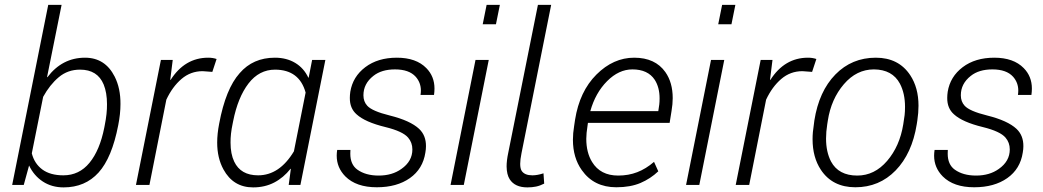

<svg xmlns="http://www.w3.org/2000/svg" viewBox="-20 -782 4413 812"><path d="M249 10.5Q199 10.5 161.2 -14.2Q123.5 -39 103 -82L80.5 0H31.5L184 -761.5H240.5L179 -456L180.5 -455.5Q243 -538 339.5 -538Q424.5 -538 465 -458Q490 -408.5 489.5 -342Q489.5 -300.5 480 -252.5Q453.5 -115 396.8 -52.2Q340 10.5 249 10.5ZM248 -40.5Q315 -40.5 358.5 -93.5Q402 -146.5 421 -242L423 -252.5Q433 -302 432.5 -341.5Q432.5 -390 418.5 -424.5Q392.5 -487.5 318.5 -487.5Q266.5 -487.5 228.5 -455.5Q190.5 -423.5 162.5 -372.5L114.5 -133.5Q125.5 -90 159 -65.2Q192.5 -40.5 248 -40.5Z M612 0H555L660.5 -528.5H710.5L700 -444.5L701.5 -444Q761.5 -538 860.5 -538Q880 -538 896 -532.5L878 -478L837 -481Q786 -481 747.5 -448Q709 -415 683.5 -360.5Z M1050.5 10.5Q966.5 10.5 925 -65.5Q898.5 -114 898.5 -179Q898.5 -216 907 -259.5Q934.5 -406.5 993.5 -472.5Q1050 -538 1142.5 -538Q1192 -538 1228.5 -516Q1265 -494 1284 -453.5L1285.5 -454L1300 -528.5H1356L1250.5 0H1201L1210 -67.5L1209 -68.5Q1179 -30.5 1139.5 -10Q1100 10.5 1050.5 10.5ZM1071.5 -40.5Q1162 -40.5 1223 -142L1272.5 -390.5Q1246 -487 1143.5 -487.5Q1076 -487.5 1031 -429Q986 -370.5 966 -269.5L964 -259.5Q954.5 -215 955 -178.5Q955 -131 970.5 -98.5Q998 -40.5 1071.5 -40.5Z M1573.5 10Q1486.5 10 1440.5 -36Q1404 -73 1404 -123.5Q1404 -135 1406 -148H1462L1461.5 -132Q1461.5 -86 1491.5 -64.5Q1526.5 -39.5 1581.5 -39.5Q1638.5 -39.5 1677.5 -67.5Q1724 -100 1724 -150Q1724 -179 1706 -200Q1683.5 -226.5 1610.5 -244.5Q1524 -265.5 1488 -298.5Q1459 -324 1459.5 -368Q1459.5 -380 1461.5 -394Q1472 -458 1525 -498Q1578 -538 1658.5 -538Q1740 -538 1783 -494Q1817.5 -459 1817.5 -407.5Q1817.5 -394.5 1815.5 -380.5H1758.5Q1760 -390.5 1760 -399Q1760 -432.5 1738 -457.5Q1710 -488.5 1650.5 -488.5Q1593.5 -488.5 1559 -461Q1517 -428 1517 -379Q1517 -352.5 1533 -335Q1553.5 -312 1628.5 -293.5Q1715 -272 1752.5 -237Q1782 -209 1781.5 -163.5Q1781.5 -151 1779 -137Q1768.5 -67.5 1713.5 -28.8Q1658.5 10 1573.5 10Z M1941.5 0H1885.5L1991 -528.5H2047ZM2077.5 -679.5H2021.5L2038 -761.5H2094Z M2210.5 10.5Q2157.5 10.5 2135.5 -24Q2123 -43.5 2122.5 -78Q2122.5 -103 2129.5 -136L2255 -761.5H2311L2185.5 -134Q2180 -107 2180 -89Q2180 -69 2186.5 -59Q2199 -40.5 2231.5 -40.5Q2252.5 -40.5 2278.5 -49L2281.5 -5.5Q2264 3.5 2247.2 7Q2230.5 10.5 2210.5 10.5Z M2586.5 10Q2491.5 10 2440.5 -62.5Q2403 -115 2403 -191Q2403 -218.5 2408 -248.5L2412 -275.5Q2431 -395.5 2502.5 -466.8Q2574 -538 2662 -538Q2751 -538 2794 -477Q2825 -433 2825 -367Q2825 -341.5 2820 -312.5L2812 -262.5H2466.5L2465 -252Q2459.5 -217.5 2459.5 -195Q2459.5 -137 2484 -97Q2519 -39.5 2594.5 -39.5Q2638 -39.5 2675 -53.8Q2712 -68 2746 -97.5L2764 -57.5Q2731.5 -26.5 2688.8 -8.2Q2646 10 2586.5 10ZM2764 -312Q2767 -329 2768.2 -340.2Q2769.5 -351.5 2769.5 -366Q2769.5 -412.5 2749 -444.5Q2720 -488.5 2654.5 -488.5Q2597 -488.5 2547.5 -438.8Q2498 -389 2476.5 -312Z M2937.5 0H2881.5L2987 -528.5H3043ZM3073.5 -679.5H3017.5L3034 -761.5H3090Z M3148.5 0H3091.5L3197 -528.5H3247L3236.5 -444.5L3238 -444Q3298 -538 3397 -538Q3416.5 -538 3432.5 -532.5L3414.5 -478L3373.5 -481Q3322.5 -481 3284 -448Q3245.5 -415 3220 -360.5Z M3597.5 10Q3500.5 10 3451.5 -64Q3416.5 -117 3416.5 -193Q3416.5 -223 3422 -256L3424 -272Q3443.5 -396 3513 -467Q3582.5 -538 3684 -538Q3780.5 -538 3829.5 -464Q3864.5 -411 3864.5 -335Q3864.5 -305 3859.5 -272L3857 -256Q3837 -132.5 3767.8 -61.2Q3698.5 10 3597.5 10ZM3605.5 -39.5Q3678.5 -39.5 3731.8 -101.5Q3785 -163.5 3800 -256Q3804 -280 3805.8 -295.2Q3807.5 -310.5 3807.5 -330Q3807.5 -387 3786 -428Q3754 -488 3676 -488.5Q3602.5 -488.5 3548.8 -425.8Q3495 -363 3481 -272L3478.5 -256Q3473.5 -224.5 3473.5 -196Q3473.5 -139.5 3494.5 -99Q3526.5 -39.5 3605.5 -39.5Z M4100 10Q4013 10 3967 -36Q3930.5 -73 3930.5 -123.5Q3930.5 -135 3932.5 -148H3988.5L3988 -132Q3988 -86 4018 -64.5Q4053 -39.5 4108 -39.5Q4165 -39.5 4204 -67.5Q4250.5 -100 4250.5 -150Q4250.5 -179 4232.5 -200Q4210 -226.5 4137 -244.5Q4050.5 -265.5 4014.5 -298.5Q3985.5 -324 3986 -368Q3986 -380 3988 -394Q3998.5 -458 4051.5 -498Q4104.5 -538 4185 -538Q4266.5 -538 4309.5 -494Q4344 -459 4344 -407.5Q4344 -394.5 4342 -380.5H4285Q4286.5 -390.5 4286.5 -399Q4286.5 -432.5 4264.5 -457.5Q4236.5 -488.5 4177 -488.5Q4120 -488.5 4085.5 -461Q4043.5 -428 4043.5 -379Q4043.5 -352.5 4059.5 -335Q4080 -312 4155 -293.5Q4241.5 -272 4279 -237Q4308.5 -209 4308 -163.5Q4308 -151 4305.5 -137Q4295 -67.5 4240 -28.8Q4185 10 4100 10Z"/></svg>

Font: Roberto Sans Light
Style: Italic
Weight: 300
Italic angle: -11°
Designer: Google
Version: Version 1.00;June 11, 2020;FontCreator 12.0.0.2522 64-bit; t